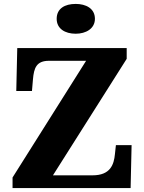

<svg xmlns="http://www.w3.org/2000/svg" viewBox="-20 -959 736 979"><path d="M366 -787C418 -787 464 -813 464 -863C464 -916 418 -939 366 -939C311 -939 269 -916 269 -863C269 -813 311 -787 366 -787ZM44 0H646L651 -219H571L566 -173C561 -120 543 -65 452 -65H250L626 -659V-714H68L63 -495H143L148 -554C153 -613 166 -649 230 -649H419L44 -54Z"/></svg>

Font: Noto Serif Gurmukhi ExtraBold
Style: Regular
Weight: 800
Designer: Vaibhav Singh and the Monotype Design Team
Foundry: Monotype Imaging Inc.
Version: Version 2.004